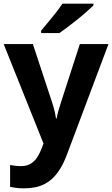

<svg xmlns="http://www.w3.org/2000/svg" viewBox="-20 -786 611 1046"><path d="M0 -546H159L262 -234Q267 -219 271.5 -203.5Q276 -188 279.5 -172Q283 -156 285 -141H289Q292 -162 299.5 -187Q307 -212 314 -234L415 -546H571L347 50Q325 111 294.5 153.5Q264 196 220 218Q176 240 111 240Q86 240 67 237.5Q48 235 35 232V113Q46 115 61.5 117Q77 119 94 119Q125 119 146 106.5Q167 94 181 73.5Q195 53 205 27L217 -4ZM489 -756Q474 -742 451 -721.5Q428 -701 401 -679.5Q374 -658 348.5 -638.5Q323 -619 304 -606H204V-619Q220 -638 241.5 -664Q263 -690 284.5 -717Q306 -744 320 -766H489Z"/></svg>

Font: Noto Sans Lao
Style: Bold
Weight: 700
Designer: Monotype Design Team
Foundry: Monotype Imaging Inc.
Version: Version 2.003